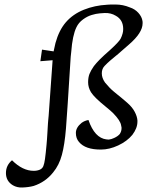

<svg xmlns="http://www.w3.org/2000/svg" viewBox="-20 -645 661 850"><path d="M371.6 -113.8Q398.9 -34.2 451.2 -27.8H455.1Q456.1 -26.4 462.9 -27.3Q472.7 -28.3 485.4 -34.2Q501.5 -41.5 510.3 -51.8Q518.1 -64 518.1 -77.1V-80.6Q517.6 -81.1 516.1 -90.3Q513.2 -110.8 481 -144Q471.2 -153.8 447.3 -173.3Q396.5 -214.4 382.8 -236.8Q370.1 -257.8 370.1 -280.8Q370.1 -301.8 376 -317.4Q381.8 -332.5 395.5 -352.1Q414.6 -377.9 465.3 -421.9Q507.3 -460 514.2 -474.1Q519.5 -484.4 522.9 -497.1Q525.4 -505.9 525.4 -516.6Q525.4 -557.1 492.7 -575.2Q471.2 -588.4 443.4 -587.4Q439.5 -587.4 421.9 -585.9Q404.8 -584.5 385.7 -578.6Q366.2 -572.8 347.7 -559.1Q328.1 -544.9 318.4 -524.4Q300.8 -488.3 295.4 -415.5L293 -393.6Q276.9 -134.3 272 -75.7Q266.1 -3.9 253.9 41Q241.7 86.4 215.3 118.2Q181.2 161.1 128.9 178.2Q106.9 184.1 78.6 185.1Q55.7 186 37.1 175.3Q6.3 156.7 6.3 121.1Q6.3 86.9 33.2 64.5Q80.1 111.3 129.4 111.3Q144.5 111.3 156.7 106Q167.5 101.1 171.9 90.3Q176.3 79.6 179.2 58.6Q182.6 34.2 186 -3.9Q187 -16.1 188 -28.3Q189 -40.5 189.5 -51.5Q189.9 -62.5 190.4 -66.4Q190.9 -72.3 191.4 -83.5Q191.9 -94.7 192.4 -99.6Q192.9 -103.5 193.6 -114.3Q194.3 -125 195.3 -131.8Q196.8 -144.5 196.8 -152.8L212.9 -378.4L158.7 -374L166 -425.3L217.3 -417.5Q225.1 -452.6 225.6 -454.6Q241.2 -511.2 271.5 -546.4Q302.7 -582.5 351.6 -602.1Q399.4 -621.1 453.6 -624Q457.5 -625 491.7 -625Q524.4 -625 554.7 -612.3Q577.1 -605 592.3 -588.4Q607.9 -571.3 610.8 -551.8Q610.8 -548.8 611.3 -546.9V-541.5Q611.3 -500 551.3 -448.2L497.6 -401.4Q497.1 -400.9 494.6 -399.2Q492.2 -397.5 490.2 -395.5Q488.3 -394 481.7 -388.4Q475.1 -382.8 469.7 -378.4Q455.1 -366.2 442.9 -353Q430.7 -340.3 430.7 -320.3Q430.7 -299.8 444.8 -279.8Q465.8 -254.4 481.9 -241.2Q483.4 -239.7 496.6 -229Q509.8 -218.3 517.1 -212.4Q531.7 -200.2 543.5 -189.9Q565.9 -170.4 576.7 -149.4Q586.9 -129.9 588.4 -112.3V-106.4Q588.4 -77.6 565.9 -47.9Q542.5 -19.5 502.9 -1Q463.9 17.1 427.2 17.1Q357.9 17.6 329.6 -16.6Q315.9 -32.2 315.9 -56.6Q315.9 -80.6 341.3 -101.1Q354.5 -110.8 371.6 -113.8Z"/></svg>

Font: Neuton Cursive
Style: Regular
Weight: 500
Designer: Brian M Zick
Version: Version 1.43